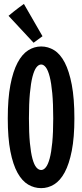

<svg xmlns="http://www.w3.org/2000/svg" viewBox="-20 -951 423 988"><path d="M362.8 -341.8Q362.8 -243.7 349.4 -175.3Q335.9 -106.9 313 -64.2Q290 -21.5 258.8 -2.2Q227.5 17.1 191.9 17.1Q156.2 17.1 125 -1.2Q93.8 -19.5 70.3 -61.5Q46.9 -103.5 33.4 -172.4Q20 -241.2 20 -341.8Q20 -442.9 33.4 -513.4Q46.9 -584 70.3 -628.2Q93.8 -672.4 125 -692.1Q156.2 -711.9 191.9 -711.9Q227.5 -711.9 258.8 -692.6Q290 -673.3 313 -629.4Q335.9 -585.4 349.4 -514.9Q362.8 -444.3 362.8 -341.8ZM253.9 -341.8Q253.9 -418.5 249 -471.2Q244.1 -523.9 235.6 -556.9Q227.1 -589.8 215.8 -604.5Q204.6 -619.1 191.9 -619.1Q178.7 -619.1 167.2 -604.2Q155.8 -589.4 147.2 -556.4Q138.7 -523.4 133.8 -470.5Q128.9 -417.5 128.9 -341.8Q128.9 -266.6 133.8 -215.6Q138.7 -164.6 147.2 -133.5Q155.8 -102.5 167.2 -89.4Q178.7 -76.2 191.9 -76.2Q204.6 -76.2 215.8 -90.1Q227.1 -104 235.6 -135.5Q244.1 -167 249 -217.8Q253.9 -268.6 253.9 -341.8ZM198.7 -764.6 152.8 -731 23.9 -869.6Q37.1 -880.9 50.8 -891.6Q62.5 -900.9 76.4 -911.4Q90.3 -921.9 103 -930.7Z"/></svg>

Font: Mouse Memoirs
Style: Regular
Weight: 400
Version: Version 1.000